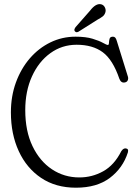

<svg xmlns="http://www.w3.org/2000/svg" viewBox="-20 -884 645 916"><path d="M590 -156.5Q566 -82 504 -35.2Q442 11.5 342.5 11.5Q246 11.5 176.5 -35Q107 -81.5 69.5 -162.8Q32 -244 32 -348Q32 -425 56 -490.8Q80 -556.5 122.2 -605.5Q164.5 -654.5 220.5 -681.8Q276.5 -709 340.5 -709Q389.5 -709 421.5 -699.2Q453.5 -689.5 471.2 -679.5Q489 -669.5 494.5 -669.5Q499.5 -669.5 499.8 -679.2Q500 -689 502.8 -699Q505.5 -709 519 -709Q525 -709 529.5 -704.8Q534 -700.5 537.5 -688L590.5 -517.5Q593 -508 589 -500Q585 -492 574.5 -490.5Q557.5 -487.5 549.5 -508Q518.5 -599 470.2 -634.8Q422 -670.5 345.5 -670.5Q275.5 -670.5 220 -630.2Q164.5 -590 132.5 -519.5Q100.5 -449 100.5 -358.5Q100.5 -259 135 -187Q169.5 -115 228 -76.2Q286.5 -37.5 358.5 -37.5Q419.5 -37.5 472.2 -66.8Q525 -96 558.5 -162.5Q568.5 -177.5 580 -176Q595 -174.5 590 -156.5ZM409.5 -833Q437.5 -869.5 462.5 -863.5Q474.5 -860.5 480.2 -849Q486 -837.5 483 -826Q479 -812.5 469.8 -805.5Q460.5 -798.5 445 -790L354 -732.5Q343.5 -727 337 -735Q333.5 -739.5 335.2 -744.5Q337 -749.5 340.5 -754.5Z"/></svg>

Font: Fraunces 144pt SuperSoft Light
Style: Regular
Weight: 300
Version: Version 1.000;[0bf87f6ff]